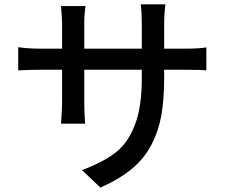

<svg xmlns="http://www.w3.org/2000/svg" viewBox="-20 -806 1040 880"><path d="M732.4 -583H826.2Q896.5 -583 925.8 -588.9V-483.4Q902.3 -486.3 827.1 -486.3H732.4V-452.1Q732.4 -350.6 719.7 -278.3Q707 -206.1 674.3 -143.1Q641.6 -80.1 585 -32.7Q528.3 14.6 440.4 53.7L355.5 -26.4Q455.1 -63.5 511.2 -107.9Q567.4 -152.3 598.6 -234.4Q629.9 -316.4 629.9 -446.3V-486.3H366.2V-335.9Q366.2 -293.9 370.1 -239.3H259.8Q264.6 -307.6 264.6 -335.9V-486.3H167Q110.4 -486.3 63.5 -483.4V-589.8Q107.4 -583 167 -583H264.6V-698.2Q264.6 -714.8 259.8 -778.3H372.1Q366.2 -740.2 366.2 -698.2V-583H629.9V-699.2Q629.9 -752 625 -786.1H738.3Q732.4 -742.2 732.4 -699.2Z"/></svg>

Font: Gen Shin Gothic Monospace Medium
Style: Regular
Weight: 500
Designer: [Source Han Sans]
Ryoko NISHIZUKA  (kana & ideographs); Paul D. Hunt (Latin, Greek & Cyrillic); Wenlong ZHANG  (bopomofo
Version: Version 1.002.20150607